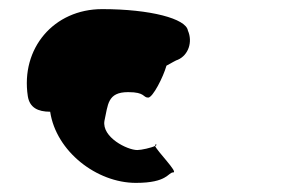

<svg xmlns="http://www.w3.org/2000/svg" viewBox="-20 -701 640 421"><path d="M41 -490C45 -465 63 -456 90 -456C103 -369 192 -300 278 -300C348 -300 348 -323 360 -323C371 -323 325 -369 320 -381C312 -377 290 -372 281 -372C259 -372 203 -400 209 -436C217 -471 215 -499 261 -499C299 -499 293 -487 305 -487C315 -487 338 -532 345 -557C358 -564 366 -569 370 -570C393 -580 403 -609 392 -634C388 -660 310 -681 204 -681C98 -681 25 -595 41 -490ZM320 -381C324 -383 325 -384 321 -384C319 -384 320 -383 320 -381Z"/></svg>

Font: Ampere
Style: SCRevIta
Weight: 400
Version: Version 1